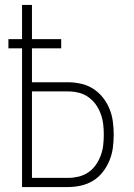

<svg xmlns="http://www.w3.org/2000/svg" viewBox="-20 -755 540 775"><path d="M69 0V-560H14V-597H69V-735H109V-597H227V-560H109V-423H255Q281 -423 307.5 -417Q334 -411 356.5 -396.5Q379 -382 395.5 -361Q412 -340 422 -315.5Q432 -291 435.5 -264.5Q439 -238 439 -211Q439 -185 435.5 -158.5Q432 -132 422 -107.5Q412 -83 395.5 -61.5Q379 -40 356.5 -26Q334 -12 307.5 -6Q281 0 255 0ZM255 -37Q276 -37 297 -42Q318 -47 336 -59Q354 -71 366.5 -89Q379 -107 386.5 -127Q394 -147 396.5 -168.5Q399 -190 399 -211Q399 -233 396.5 -254Q394 -275 386.5 -295.5Q379 -316 366.5 -333.5Q354 -351 336 -363.5Q318 -376 297 -381Q276 -386 255 -386H109V-37Z"/></svg>

Font: Iosevka Curly Extralight
Style: Regular
Weight: 200
Monospace: yes
Designer: Belleve Invis
Foundry: Belleve Invis
Version: Version 22.1.2; ttfautohint (v1.8.4)